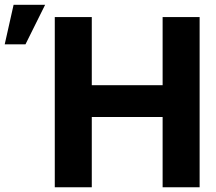

<svg xmlns="http://www.w3.org/2000/svg" viewBox="-33 -791 911 811"><path d="M198.4 0V-718.8H354.7V-431.2H653.9V-718.8H810.2V0H653.9V-296.9H354.7V0ZM-13.1 -603.7 24.4 -770.7H157.6L74.6 -603.7Z"/></svg>

Font: Inter Display V
Style: Regular
Weight: 400
Designer: Rasmus Andersson
Foundry: rsms
Version: Version 3.015;git-src